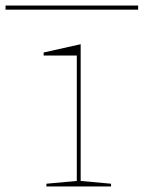

<svg xmlns="http://www.w3.org/2000/svg" viewBox="-78 -675 520 695"><path d="M90 0V-10L200 -20V-474H80V-485L214 -515V-20L324 -10V0ZM-58 -640V-655H422V-640Z"/></svg>

Font: Kalnia Expanded Thin
Style: Regular
Weight: 250
Width: 7
Designer: Frida Medrano
Foundry: Frida Medrano
Version: Version 1.105